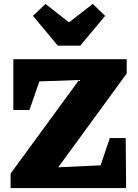

<svg xmlns="http://www.w3.org/2000/svg" viewBox="-20 -959 703 979"><path d="M34 0V-74L383 -551L181 -544L130 -398H48V-657H626V-584L277 -106L493 -116L540 -255H621L623 0ZM275 -726 148 -878 212 -939 332 -845 453 -939 516 -878 389 -726Z"/></svg>

Font: Piazzolla SC ExtraBold
Style: Regular
Weight: 800
Designer: Juan Pablo del Peral
Foundry: Huerta Tipografica
Version: Version 1.330